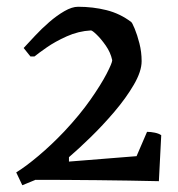

<svg xmlns="http://www.w3.org/2000/svg" viewBox="-20 -536 527 568"><path d="M46 12 28 -26Q56 -43 94.5 -75.5Q133 -108 170 -147Q216 -196 247.5 -241Q279 -286 295.5 -318Q312 -350 312 -358Q307 -381 293 -401Q279 -421 266 -433.5Q253 -446 249 -446Q212 -444 177.5 -428.5Q143 -413 118 -395.5Q93 -378 82 -369H70L50 -394Q64 -409 83.5 -430Q103 -451 125.5 -470.5Q148 -490 170.5 -503Q193 -516 211 -516Q255 -516 295 -506Q335 -496 368 -471Q371 -469 378.5 -451Q386 -433 392.5 -407.5Q399 -382 399 -355Q399 -325 376 -285.5Q353 -246 318.5 -205.5Q284 -165 247.5 -129.5Q211 -94 184 -71V-58Q234 -62 284 -66Q334 -70 384 -74L415 -146Q426 -146 438 -143.5Q450 -141 457 -136L450 0Q365 -2 267 -3Q169 -4 85 -4Z"/></svg>

Font: Labrada
Style: Regular
Weight: 400
Designer: Mercedes Jáuregui
Foundry: Omnibus-Type Team
Version: Version 1.000; ttfautohint (v1.8.4.7-5d5b)